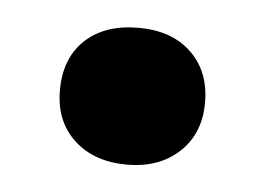

<svg xmlns="http://www.w3.org/2000/svg" viewBox="-28 -395 319 230"><g transform="rotate(5 131.0 -280.0)"><path d="M131 -197.5Q91.5 -197.5 67.5 -219.8Q43.5 -242 43.5 -279.5Q43.5 -318 67 -340Q90.5 -362 131 -362Q171 -362 194.5 -339.5Q218 -317 218 -279.5Q218 -242.5 194 -220Q170 -197.5 131 -197.5Z"/></g></svg>

Font: Encode Sans SC SemiBold
Style: Regular
Weight: 600
Version: Version 3.002